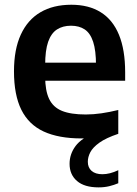

<svg xmlns="http://www.w3.org/2000/svg" viewBox="-20 -574 580 810"><path d="M396 216.5Q336 216.5 304.8 189.5Q273.5 162.5 273.5 117Q273.5 76 298.8 42Q324 8 385.5 -16L390 7Q373.5 8.5 356.5 9.2Q339.5 10 324 10Q227.5 10 164.2 -19.2Q101 -48.5 70 -111Q39 -173.5 39 -273Q39 -365.5 67.8 -428Q96.5 -490.5 150.5 -522.2Q204.5 -554 281 -554Q354.5 -554 405.2 -522.2Q456 -490.5 482 -427Q508 -363.5 508 -269V-233.5H113V-309.5H408L385 -299Q385 -361 373 -397.5Q361 -434 337.5 -449.8Q314 -465.5 279.5 -465.5Q245 -465.5 220.5 -449.8Q196 -434 183.2 -397.8Q170.5 -361.5 170.5 -299.5V-251Q170.5 -192 187.2 -156.8Q204 -121.5 241.5 -106.2Q279 -91 342 -91Q373.5 -91 408 -96Q442.5 -101 479 -110V-9.5Q427 8 399.2 28Q371.5 48 361 68.2Q350.5 88.5 350.5 108.5Q350.5 133 366.5 147Q382.5 161 412 161Q427.5 161 444.2 156.8Q461 152.5 479 144V199Q461.5 206.5 441 211.5Q420.5 216.5 396 216.5Z"/></svg>

Font: Encode Sans Condensed Thin SemiBold
Style: Regular
Weight: 600
Version: Version 3.002